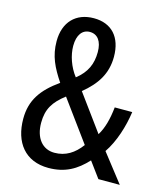

<svg xmlns="http://www.w3.org/2000/svg" viewBox="-110 -808 774 901"><g transform="rotate(15 277.0 -357.0)"><path d="M235 -724C148 -724 93 -668 93 -575C93 -502 119 -452 160 -390C78 -332 36 -273 36 -183C36 -68 96 10 209 10C290 10 344 -22 394 -76L450 0H554L448 -136C487 -193 512 -273 522 -345H437C431 -289 419 -241 396 -204L268 -379C334 -433 372 -491 372 -573C372 -669 321 -724 235 -724ZM233 -657C271 -657 293 -627 293 -575C293 -518 274 -473 224 -434C192 -475 174 -528 174 -574C174 -627 197 -657 233 -657ZM203 -335 347 -138C313 -92 272 -66 218 -66C160 -66 122 -112 122 -186C122 -253 147 -292 203 -335Z"/></g></svg>

Font: Noto Sans Kannada Condensed
Style: Regular
Weight: 400
Width: 3
Designer: Jelle Bosma - Monotype Design Team
Foundry: Monotype Imaging Inc.
Version: Version 2.005